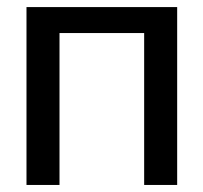

<svg xmlns="http://www.w3.org/2000/svg" viewBox="-20 -525 575 545"><path d="M55.2 -504.9H482.9V0H389.2V-431.2H148.9V0H55.2Z"/></svg>

Font: LT Superior Med
Style: Regular
Weight: 500
Designer: Daniel Lyons
Foundry: LyonsType
Version: Version 1.000